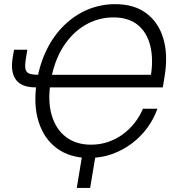

<svg xmlns="http://www.w3.org/2000/svg" viewBox="-20 -758 865 934"><path d="M413.6 10.3Q320.8 10.3 257.3 -36.1Q193.8 -82.5 167.5 -166.7Q141.1 -251 159.7 -364.7Q173.8 -449.2 208 -517.8Q242.2 -586.4 292.7 -635.5Q343.3 -684.6 406.2 -711.2Q469.2 -737.8 540.5 -737.8Q633.3 -737.8 692.6 -692.9Q752 -647.9 774.9 -569.1Q797.9 -490.2 780.8 -387.2L772 -333H205.6L215.3 -394H736.3L712.9 -383.8Q727.1 -468.3 711.4 -533.7Q695.8 -599.1 650.9 -636.2Q606 -673.3 531.7 -673.3Q458 -673.3 394.5 -636.2Q331.1 -599.1 287.1 -529.8Q243.2 -460.4 227.1 -364.7Q210.9 -268.6 231.2 -198.7Q251.5 -128.9 301 -91.6Q350.6 -54.2 422.4 -54.2Q466.8 -54.2 506.1 -67.6Q545.4 -81.1 578.1 -105.2Q610.8 -129.4 635.5 -161.1Q660.2 -192.9 675.3 -229H745.6Q729 -180.7 697.5 -137.5Q666 -94.2 622.8 -61.3Q579.6 -28.3 526.6 -9Q473.6 10.3 413.6 10.3ZM48.3 -516.1H112.8L106 -473.6Q100.6 -441.4 103.5 -424.3Q106.4 -407.2 120.6 -400.9Q134.8 -394.5 163.1 -394.5H189.9L180.2 -333H151.9Q86.4 -333 58.3 -369.1Q30.3 -405.3 41.5 -476.6ZM353.5 156.2 383.3 -24.9H448.7L418.5 156.2Z"/></svg>

Font: Inter 18pt Light
Style: Italic
Weight: 300
Italic angle: -9.3988°
Designer: Rasmus Andersson
Foundry: rsms
Version: Version 4.001;git-66647c0bb